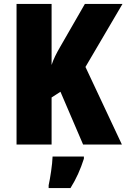

<svg xmlns="http://www.w3.org/2000/svg" viewBox="-20 -734 642 975"><path d="M599 0 414 -394 602 -714H411L285 -495C267 -464 251 -433 242 -404V-714H64V0H242V-239L287 -268L402 0ZM406 72V61H247C246 100 235 171 227 207V221H338C368 173 389 125 406 72Z"/></svg>

Font: Noto Sans Armenian Condensed Black
Style: Regular
Weight: 900
Width: 3
Designer: Monotype Design Team
Foundry: Monotype Imaging Inc.
Version: Version 2.008